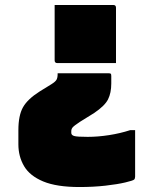

<svg xmlns="http://www.w3.org/2000/svg" viewBox="-20 -582 640 773"><path d="M200 -562H436Q447 -562 447 -551V-328H211Q200 -328 200 -339ZM300 171Q208 171 154 148.5Q100 126 77 87Q54 48 54 -1V-58Q54 -117 72.5 -150Q91 -183 140 -214L187 -243Q203 -253 207.5 -261Q212 -269 212 -283V-287H417Q423 -287 425.5 -285.5Q428 -284 428 -276V-246Q428 -208 415 -182Q402 -156 359 -127L301 -91Q277 -75 272 -68.5Q267 -62 267 -54V-47Q267 -38 278.5 -34.5Q290 -31 333 -31Q374 -31 419 -38Q464 -45 504 -58H524V129Q524 137 520 141Q516 145 484.5 152.5Q453 160 404.5 165.5Q356 171 300 171Z"/></svg>

Font: Recursive Sn Lnr St XBk
Style: Regular
Weight: 1000
Version: Version 1.079;hotconv 1.0.112;makeotfexe 2.5.65598; ttfautoh